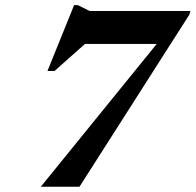

<svg xmlns="http://www.w3.org/2000/svg" viewBox="-20 -712 746 732"><path d="M701.5 -655.5 283 0H135.5L577.5 -544.5H304L188 -441.5H161L262.5 -692.5H276.5L322 -670H706Z"/></svg>

Font: Newsreader 16pt
Style: Bold Italic
Weight: 700
Italic angle: -17°
Designer: Hugues Gentile
Foundry: Production Type
Version: Version 1.003; ttfautohint (v1.8.3)